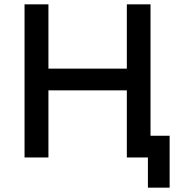

<svg xmlns="http://www.w3.org/2000/svg" viewBox="-20 -725 835 884"><path d="M673 -100H761V139H661V0H564V-100V-309H203V0H93V-705H203V-409H564V-705H673Z"/></svg>

Font: Manrope Medium
Style: Medium
Weight: 500
Designer: Mikhail Sharanda
Foundry: Mikhail Sharanda
Version: Version 4.000;hotconv 1.0.109;makeotfexe 2.5.65596